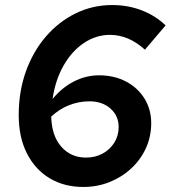

<svg xmlns="http://www.w3.org/2000/svg" viewBox="-20 -731 677 762"><path d="M310.8 11Q234.6 11 176.9 -23.6Q119.3 -58.3 86.8 -122.3Q54.3 -186.3 54.3 -274.2Q54.3 -368.4 82.8 -447.7Q111.4 -527.1 162.4 -586.3Q213.5 -645.4 280.8 -678.2Q348.2 -711 425 -711Q488.1 -711 542.7 -689.9Q597.2 -668.8 637.2 -630.2L555.2 -533.8Q490.9 -592.6 416.1 -592.6Q361.1 -592.6 313.1 -560.4Q265.1 -528.3 232.4 -471Q199.6 -413.6 188.6 -338.2Q226 -383.7 273.7 -407.9Q321.4 -432.1 373 -432.1Q433.5 -432.1 480.2 -407.4Q526.9 -382.7 553.5 -339.8Q580.1 -296.8 580.1 -241.9Q580.1 -188.9 559 -142.8Q537.8 -96.6 500.5 -62.2Q463.3 -27.8 414.7 -8.4Q366.2 11 310.8 11ZM321.3 -105.6Q357.9 -105.6 387.2 -121.5Q416.6 -137.4 433.8 -165Q450.9 -192.7 450.9 -227.1Q450.9 -271.5 418.4 -300.2Q386 -328.9 334.9 -328.9Q293.5 -328.9 254.5 -313.7Q215.4 -298.4 183.3 -268.2Q185.1 -192.3 223.1 -149Q261.1 -105.6 321.3 -105.6Z"/></svg>

Font: Red Hat Display VF
Style: Italic
Weight: 300
Italic angle: -12°
Designer: Pentagram, MCKL
Foundry: Pentagram, MCKL
Version: Version 1.010